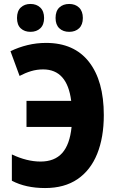

<svg xmlns="http://www.w3.org/2000/svg" viewBox="-20 -941 588 971"><path d="M208 10Q110 10 40 -27V-160Q116 -124 185 -124Q256 -124 294.5 -167Q333 -210 342 -299H114V-431H340Q320 -590 198 -590Q166 -590 136.5 -581Q107 -572 79 -557L33 -682Q74 -702 119.5 -713Q165 -724 213 -724Q355 -724 430 -628Q505 -532 505 -359Q505 -246 471.5 -163Q438 -80 372 -35Q306 10 208 10ZM66 -850Q66 -885 85 -903Q104 -921 134 -921Q165 -921 184 -902.5Q203 -884 203 -850Q203 -816 184 -798Q165 -780 134 -780Q104 -780 85 -797.5Q66 -815 66 -850ZM261 -850Q261 -885 280 -903Q299 -921 330 -921Q361 -921 380 -902.5Q399 -884 399 -850Q399 -816 380 -798Q361 -780 330 -780Q299 -780 280 -798Q261 -816 261 -850Z"/></svg>

Font: Noto Sans Condensed ExtraBold
Style: Regular
Weight: 800
Width: 3
Designer: Monotype Design Team
Foundry: Monotype Imaging Inc.
Version: Version 2.013; ttfautohint (v1.8.4.7-5d5b)